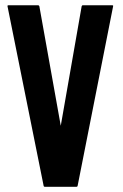

<svg xmlns="http://www.w3.org/2000/svg" viewBox="-20 -716 473 736"><path d="M272.9 0H151.9Q147.5 0 147 -4.9L8.8 -691.9Q7.8 -695.8 12.7 -695.8H126Q129.9 -695.8 130.9 -691.9L212.9 -233.9L293 -691.9Q293.9 -695.8 297.9 -695.8H409.7Q415 -695.8 413.6 -691.9L277.8 -4.9Q277.3 0 272.9 0Z"/></svg>

Font: Koulen
Style: Regular
Weight: 400
Designer: Danh Hong
Version: Version 8.000; ttfautohint (v1.8.3)